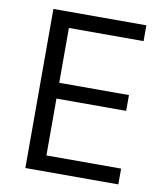

<svg xmlns="http://www.w3.org/2000/svg" viewBox="-80 -772 722 838"><g transform="rotate(10 281.0 -352.5)"><path d="M89 0V-705H501V-635H170V-392H479V-322H170V-70H501V0Z"/></g></svg>

Font: Nunito Sans 10pt SemiCondensed
Style: Regular
Weight: 400
Width: 4
Designer: Vernon Adams
Foundry: Vernon Adams
Version: Version 3.101;gftools[0.9.27]